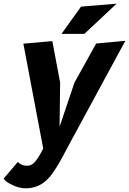

<svg xmlns="http://www.w3.org/2000/svg" viewBox="-33 -784 702 1044"><path d="M294 -335 291 -95 372 -335 490 -547.5 648.5 -562 346 -4Q326.5 32 309.8 63.8Q293 95.5 276.2 122.8Q259.5 150 242.2 171.8Q225 193.5 204.8 208.5Q184.5 223.5 160 231.8Q135.5 240 105 240Q88.5 240 69.8 235Q51 230 34 222Q17 214 4.2 204.8Q-8.5 195.5 -13 187L63.5 97Q71 103.5 77 107.2Q83 111 88.2 113Q93.5 115 98.8 115.8Q104 116.5 111 117Q136 119.5 156.5 96.8Q177 74 202 23.5L94 -546.5L251.5 -560.5ZM407.5 -748 601 -764 426 -600H301.5Z"/></svg>

Font: B612
Style: Bold Italic
Weight: 700
Italic angle: -10°
Designer: Nicolas Chauveau, Thomas Paillot, Jonathan Favre-Lamarine, Jean-Luc Vinot
Foundry: AIRBUS
Version: Version 1.008